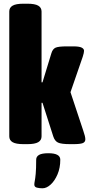

<svg xmlns="http://www.w3.org/2000/svg" viewBox="-20 -775 480 1035"><path d="M106 2Q66 2 48 -8.5Q30 -19 30 -40V-713Q30 -734 48 -744.5Q66 -755 106 -755H128Q168 -755 186 -744.5Q204 -734 204 -713V-331H209L257 -488Q264 -511 279.5 -518Q295 -525 341 -525H375Q407 -525 420 -518.5Q433 -512 433 -501Q433 -491 426 -469L360 -278L429 -70Q440 -39 440 -24Q440 -9 426 -3.5Q412 2 376 2H358Q310 2 292.5 -6.5Q275 -15 267 -40L209 -221H204V-40Q204 -19 186 -8.5Q168 2 128 2ZM209 240Q193 240 179 236.5Q165 233 165 220Q165 212 167.5 200Q170 188 172.5 161.5Q175 135 175 86Q175 69 190.5 60Q206 51 241 51Q305 51 305 86Q305 130 290 165Q275 200 253 220Q231 240 209 240Z"/></svg>

Font: Asap Condensed Black
Style: Regular
Weight: 900
Width: 3
Designer: Pablo Cosgaya
Foundry: Omnibus-Type
Version: Version 3.001; ttfautohint (v1.8.4.7-5d5b)